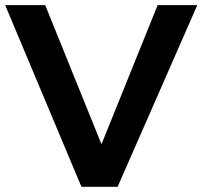

<svg xmlns="http://www.w3.org/2000/svg" viewBox="-20 -718 778 738"><path d="M738.3 -698.2 432.1 0H293L0 -698.2H153.8L370.1 -163.6L585.9 -698.2Z"/></svg>

Font: SansationBold
Style: Bold
Weight: 700
Designer: Bernd Montag
Version: Version 1.301